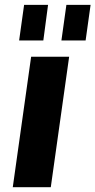

<svg xmlns="http://www.w3.org/2000/svg" viewBox="-20 -775 395 795"><path d="M266.3 -540 190.3 0H32.9L108.9 -540ZM179 -754.9 159.4 -607.4H59.2L79.8 -754.9ZM355.1 -754.9 334.5 -607.4H234.3L254.9 -754.9Z"/></svg>

Font: Pathway Extreme 8pt Thin 12pt
Style: Italic
Weight: 100
Italic angle: -8°
Version: Version 1.001;gftools[0.9.26]